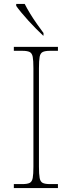

<svg xmlns="http://www.w3.org/2000/svg" viewBox="-20 -951 365 971"><path d="M50 0V-20H93Q118 -20 130 -26Q142 -32 145.5 -51Q149 -70 149 -108V-606Q149 -645 145.5 -663.5Q142 -682 130 -688Q118 -694 93 -694H50V-714H273V-694H233Q208 -694 196 -688Q184 -682 180.5 -663.5Q177 -645 177 -606V-108Q177 -70 180.5 -51Q184 -32 196 -26Q208 -20 233 -20H273V0ZM198 -771Q183 -785 163.5 -804.5Q144 -824 124 -846Q104 -868 87.5 -888Q71 -908 62 -921V-931H105Q116 -909 132.5 -882Q149 -855 167.5 -829Q186 -803 200 -784V-771Z"/></svg>

Font: Noto Serif Kannada Thin
Style: Regular
Weight: 250
Version: Version 2.003